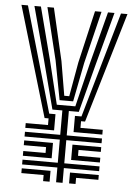

<svg xmlns="http://www.w3.org/2000/svg" viewBox="-56 -842 615 884"><g transform="rotate(5 252.0 -400.0)"><path d="M237 0V-68.2H74V-90.2H237V-197.2H74V-219.2H237V-332H191L132 -558.2L67 -800H97L159.8 -558.2L209.2 -356H294.8L344.2 -558.2L407 -800H437L372 -558.2L313 -332H267V-219.2H430V-197.2H267V-90.2H430V-68.2H267V0ZM177 0V-28.2H74V-50.2H207V0ZM297 0V-50.2H430V-28.2H327V0ZM74 -108.2V-130.2H177V-157.2H74V-179.2H207V-108.2ZM297 -108.2V-179.2H430V-157.2H327V-130.2H430V-108.2ZM74 -237.2V-259.2H177V-290H158.5L7 -800H37L178 -312H207V-237.2ZM220.2 -378 186 -558.2 127 -800H157L213 -558.2L239.8 -400H262.8L291 -558.2L347 -800H377L318 -558.2L282.8 -378ZM297 -237.2V-312H327L467 -800H497L345.5 -290H327V-259.2H430V-237.2Z"/></g></svg>

Font: Big Shoulders Inline Text Thin Black
Style: Regular
Weight: 900
Version: Version 2.002